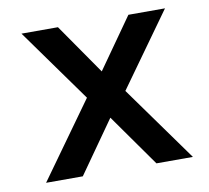

<svg xmlns="http://www.w3.org/2000/svg" viewBox="-64 -599 729 671"><g transform="rotate(-10 300.0 -264.0)"><path d="M306.6 -349.6 432.6 -528.3H562.5L376 -268.1L568.4 0H439L308.1 -185.1L177.7 0H47.4L239.7 -268.1L53.2 -528.3H182.6Z"/></g></svg>

Font: Roboto Mono
Style: Regular
Weight: 500
Designer: Google
Version: Version 2.000986; 2015; ttfautohint (v1.3)